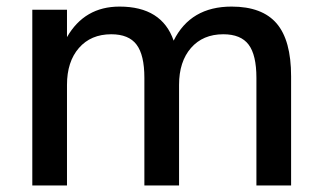

<svg xmlns="http://www.w3.org/2000/svg" viewBox="-20 -569 992 589"><path d="M79.1 0V-539.1H185.5V-455.1Q239.3 -548.8 346.7 -548.8Q476.6 -548.8 512.7 -444.3Q564.5 -548.8 690.4 -548.8Q784.2 -548.8 828.6 -497.1Q873 -445.3 873 -335V0H766.6V-330.1Q766.6 -400.4 742.7 -432.1Q718.8 -463.9 665 -463.9Q602.5 -463.9 565.9 -421.9Q529.3 -379.9 529.3 -308.6V0H422.9V-330.1Q422.9 -400.4 398.9 -432.1Q375 -463.9 321.3 -463.9Q258.8 -463.9 222.2 -421.9Q185.5 -379.9 185.5 -308.6V0Z"/></svg>

Font: Min Sans Medium
Style: Regular
Weight: 500
Designer: Jinseong-Kim, NotoSansCJK, Nunito
Foundry: Jinseong-Kim
Version: Version 1.400;Glyphs 3.1.2 (3151)